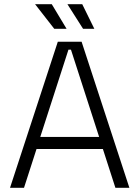

<svg xmlns="http://www.w3.org/2000/svg" viewBox="-20 -900 668 920"><path d="M95 0H28L257 -700H371L600 0H533L473 -186H155ZM308 -662 173 -244H455L320 -662ZM299 -762H240L148 -880H228ZM432 -762H378L303 -880H374Z"/></svg>

Font: Space Grotesk Variable Light
Style: Regular
Weight: 300
Designer: Florian Karsten
Foundry: Florian Karsten
Version: Version 2.000